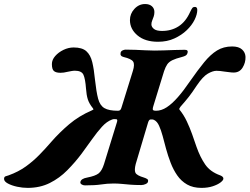

<svg xmlns="http://www.w3.org/2000/svg" viewBox="-90 -896 1215 934"><path d="M44.5 18Q19.5 18 -6.9 12.3Q-33.4 6.5 -51.8 -3.4Q-70.2 -13.4 -70.2 -25.5Q-70.2 -36.4 -62.4 -38.5Q-54.5 -40.6 -48.1 -43Q-0.1 -60.3 36.1 -86.5Q72.3 -112.7 102.1 -143.4Q132 -174 159.3 -205.8Q199.1 -251.4 246.5 -291.6Q293.8 -331.7 356 -358.7Q360.2 -360.9 363.3 -362.5Q366.5 -364.2 361.3 -370.2Q343.7 -392.1 337.1 -412.9Q330.6 -433.7 328.4 -464.9Q324.9 -512.6 315.9 -532.3Q306.9 -552 274.3 -552Q266.4 -552 257.3 -550.3Q248.2 -548.5 237.7 -546.5Q220.2 -541.9 204.2 -541.9Q182.7 -541.9 172.5 -550.3Q162.4 -558.6 162.4 -584.3Q162.4 -605 178.5 -623.4Q194.6 -641.7 218.8 -653.4Q243.1 -665.1 268.6 -665.1Q309.7 -665.1 330.1 -646.8Q350.5 -628.4 358.8 -593.8Q367.2 -559.1 372 -508.8Q378.5 -449 387.3 -415.9Q396.1 -382.8 418 -370Q439.9 -357.2 484.2 -357.2Q490.8 -357.2 494.8 -360.9Q498.8 -364.5 501 -372.9L556.3 -550.8Q566.5 -583.4 557.4 -596.7Q548.3 -610.1 511.2 -618.7Q501.9 -620.9 498.3 -626.3Q494.6 -631.7 497 -640.4Q498.7 -647.2 506.5 -650.9Q514.2 -654.6 521.3 -654.6Q543.8 -654.6 568.9 -653.6Q593.9 -652.6 617.9 -651.3Q641.9 -650 662.1 -650Q682.1 -650 707.9 -650.9Q733.7 -651.8 760.2 -652.8Q786.7 -653.8 808.4 -653.8Q826.6 -653.8 822.5 -639.5Q820.1 -630.1 813.4 -625.9Q806.6 -621.7 794.6 -618.7Q765.6 -611.4 749 -603.4Q732.3 -595.4 723.7 -583.1Q715.2 -570.7 708.2 -550L656 -380.1Q650.6 -362.7 655.2 -359.9Q659.8 -357.2 668.7 -357.2Q695.1 -357.2 721.1 -374.2Q747.2 -391.2 775.2 -423.2Q803.3 -455.2 833.9 -500.3Q872.4 -555.5 903.1 -593.1Q933.9 -630.8 965.7 -650.4Q997.5 -670 1039.2 -670Q1071.5 -670 1087.5 -655.3Q1103.5 -640.6 1104.3 -619.3Q1105.1 -591.3 1090.2 -567.2Q1075.4 -543.1 1046.7 -543.1Q1037.2 -543.1 1025.6 -544.8Q1014 -546.5 1003 -547.6Q991.7 -549.6 981.2 -550.6Q970.8 -551.6 963.1 -551.6Q945.2 -551.6 921 -537.7Q896.8 -523.7 867.5 -480.4Q844.5 -445.4 828.1 -424.5Q811.6 -403.7 787.6 -376.5Q783 -370 782.2 -367.5Q781.4 -364.9 783.8 -361.8Q804.2 -336.5 818.6 -306Q833 -275.5 844.3 -244Q855.6 -212.4 865.9 -181.8Q883.7 -131.3 908.2 -95.8Q932.7 -60.3 981.1 -43Q987.4 -40.6 992 -36.8Q996.7 -32.9 996.7 -27.1Q996.7 -19.1 982.6 -8.3Q968.4 2.4 944.6 10.2Q920.8 18 889.8 18Q849 18 820 1.4Q791.1 -15.3 771.9 -43.2Q752.7 -71 740 -104.5Q727.2 -137.9 717.9 -171.8Q709.3 -204.7 701.3 -234.2Q693.3 -263.6 683.8 -284.4Q674.3 -305.3 659.9 -312.3Q655 -314.8 651.3 -314.9Q647.5 -315 643.1 -315Q638.6 -315 635.3 -310.7Q632.1 -306.4 630.1 -299.3L570.2 -98Q562.7 -68.7 568.9 -55.6Q575.1 -42.5 610.5 -32.2Q619.8 -29.2 626 -25.2Q632.3 -21.2 629.8 -11.7Q628.2 -4.9 617.9 -0.4Q607.7 4.2 597.3 4.2Q566.6 4.2 543.6 2.3Q520.7 0.4 501.6 -1.5Q482.5 -3.3 462.3 -3.3Q431.4 -3.3 402.1 1.3Q372.9 5.8 323.4 5.8Q313.9 5.8 306.7 0.9Q299.4 -4.1 301.1 -10.9Q304.3 -27 333.8 -32.2Q374.1 -40 390 -52.7Q405.8 -65.5 415.8 -97.2L478.7 -301.2Q483.6 -316.1 475.2 -316.1Q471.7 -316.1 466.2 -316.5Q460.8 -317 454.2 -314.1Q429.3 -305 405.9 -279.3Q382.5 -253.5 358.1 -219Q333.8 -184.5 306 -147.1Q275.1 -106.1 237.4 -67.9Q199.7 -29.6 152.2 -5.8Q104.7 18 44.5 18ZM678.8 -692.8Q615.6 -692.8 578.8 -723.8Q542.1 -754.7 542.1 -798.3Q542.1 -829 563.8 -852.7Q585.5 -876.4 615.9 -876.4Q637 -876.4 649.1 -865.5Q661.1 -854.7 661.1 -837.6Q661.1 -826 657.7 -815.7Q654.2 -805.4 650.4 -796.2Q646.5 -786.9 646.5 -777.6Q646.5 -765.2 658.7 -755.3Q670.8 -745.5 698.5 -745.5Q744.1 -745.5 778.9 -768Q813.7 -790.5 834.8 -837.6Q841.9 -852.7 846 -857.5Q850 -862.4 858.1 -862.4Q869.7 -862.4 869.7 -847.5Q869.7 -826.5 856.6 -799.8Q843.5 -773.2 818.4 -749.1Q793.2 -724.9 758.1 -708.9Q723 -692.8 678.8 -692.8Z"/></svg>

Font: EB Garamond
Style: Italic
Weight: 400
Italic angle: -17.2°
Designer: Georg Duffner and Octavio Pardo
Foundry: Georg Duffner
Version: Version 1.001